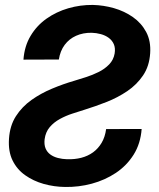

<svg xmlns="http://www.w3.org/2000/svg" viewBox="-20 -741 637 771"><path d="M159.2 -182.1Q156.7 -160.6 162.8 -145.5Q168.9 -130.4 181.9 -120.8Q194.8 -111.3 212.4 -106.7Q230 -102.1 249 -101.6Q279.8 -100.6 306.4 -107.4Q333 -114.3 353.8 -129.4Q374.5 -144.5 388.2 -167.7Q401.9 -190.9 406.2 -222.7L548.8 -223.1Q544.4 -164.1 516.6 -119.9Q488.8 -75.7 445.1 -46.6Q401.4 -17.6 348.6 -3.4Q295.9 10.7 241.7 9.8Q197.3 9.3 155.5 -2.4Q113.8 -14.2 81.1 -37.4Q48.3 -60.5 30.5 -96.7Q12.7 -132.8 16.1 -183.6Q19.5 -236.3 43.9 -274.4Q68.4 -312.5 106.2 -339.4Q144 -366.2 189 -385Q233.9 -403.8 277.8 -416.5Q298.8 -422.9 325 -431.2Q351.1 -439.5 375.7 -451.7Q400.4 -463.9 418.2 -482.2Q436 -500.5 440.4 -526.4Q443.8 -548.3 437 -563.7Q430.2 -579.1 416.5 -589.1Q402.8 -599.1 384.8 -604Q366.7 -608.9 348.1 -609.4Q313.5 -609.9 285.6 -597.4Q257.8 -585 239.7 -560.8Q221.7 -536.6 216.3 -502L74.2 -501.5Q78.1 -555.7 102.8 -596.9Q127.4 -638.2 166.7 -666Q206.1 -693.8 254.2 -707.8Q302.2 -721.7 352.5 -721.2Q395.5 -720.2 437.5 -708.3Q479.5 -696.3 513.7 -672.4Q547.9 -648.4 567.1 -612.3Q586.4 -576.2 583 -526.9Q579.6 -475.1 554.4 -438Q529.3 -400.9 491 -375Q452.6 -349.1 408 -331.5Q363.3 -314 320.8 -300.8Q297.4 -293.5 271 -284.9Q244.6 -276.4 220.5 -263.2Q196.3 -250 179.7 -230.5Q163.1 -210.9 159.2 -182.1Z"/></svg>

Font: Roboto
Style: Bold Italic
Weight: 700
Italic angle: -12°
Designer: Christian Robertson
Foundry: Google
Version: Version 3.0